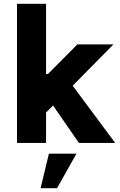

<svg xmlns="http://www.w3.org/2000/svg" viewBox="-20 -757 638 1017"><path d="M70 0V-737H224V-365H234L390 -522H581L365 -303L590 0H398L261 -198L224 -161V0ZM195 240 239 57H385L282 240Z"/></svg>

Font: Tomorrow SemiBold
Style: Regular
Weight: 600
Designer: Tony de Marco, Monica Rizzolli
Foundry: Just in Type
Version: Version 2.002